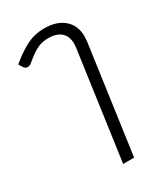

<svg xmlns="http://www.w3.org/2000/svg" viewBox="-198 -676 861 986"><g transform="rotate(-30 233.0 -183.0)"><path d="M322 -416Q324 -434 324 -440Q324 -485 297.5 -508.5Q271 -532 224 -532Q187 -532 161 -520Q135 -508 103 -483Q95 -477 85 -468.5Q75 -460 70 -458Q65 -456 57 -456Q47 -456 39.5 -464.5Q32 -473 22 -492Q69 -532 119 -559Q169 -586 230 -586Q304 -586 346.5 -548.5Q389 -511 389 -446Q389 -437 387 -417L298 220H233Z"/></g></svg>

Font: Krub
Style: Italic
Weight: 400
Italic angle: -8°
Designer: Ekaluck Peanpanawate
Foundry: Cadson Demak Co.,Ltd.
Version: Version 1.000; ttfautohint (v1.6)